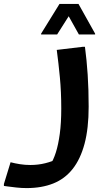

<svg xmlns="http://www.w3.org/2000/svg" viewBox="-67 -701 551 981"><path d="M-13 128Q10 134 35.5 138Q61 142 88 142Q128 142 164 133Q200 124 225 111L188 144Q206 117 218.5 77.5Q231 38 238.5 -17.5Q246 -73 246 -147Q246 -231 239 -305Q232 -379 223 -446L357 -462H367Q376 -395 381 -319.5Q386 -244 386 -156Q386 -45 365 33.5Q344 112 304 162.5Q264 213 205 236.5Q146 260 69 260Q43 260 16 257Q-11 254 -29 251.5Q-47 249 -47 249V239ZM336 -525 284 -618 225 -525H143V-529L237 -681H334L419 -529V-525Z"/></svg>

Font: Kufam SemiBold
Style: Italic
Weight: 600
Italic angle: -11°
Designer: Artur Schmal
Foundry: Original Type
Version: Version 1.301; ttfautohint (v1.8.3)